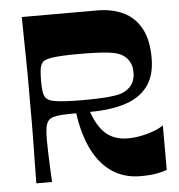

<svg xmlns="http://www.w3.org/2000/svg" viewBox="-51 -748 749 805"><g transform="rotate(-5 323.0 -346.0)"><path d="M70.2 0Q71.2 -72 71.9 -118Q72.6 -164 73.1 -194.5Q73.6 -225 73.6 -247.5Q73.6 -270 73.6 -293.5Q73.6 -317 73.6 -350Q73.6 -383 73.6 -406.5Q73.6 -430 73.6 -452.5Q73.6 -475 73.1 -505.5Q72.6 -536 71.9 -582Q71.2 -628 70.2 -700H386.5Q449.9 -700 497.2 -677.5Q544.6 -655 571.1 -606.8Q597.6 -558.6 597.6 -481.6Q597.6 -408.9 565.2 -364.4Q532.8 -319.9 471.3 -299.4Q409.7 -278.9 320.9 -278.9Q333.2 -243.1 348.8 -219.1Q364.4 -195 383.2 -180.8Q402.1 -166.5 423.7 -160.5Q445.4 -154.5 469.4 -154.5Q496.4 -154.5 524.9 -160Q553.3 -165.5 578.4 -174.9Q603.4 -184.3 619.8 -196V-8.7Q604.4 -2.4 577.7 2.8Q551 8 508.2 8Q441.5 8 390.9 -25Q340.3 -58 307.8 -122Q275.3 -186 262.4 -278.2Q224.6 -278.2 201.5 -276.6Q178.4 -274.9 165.6 -270.9Q152.7 -266.9 145.7 -258.9Q136.4 -248.2 133.2 -229.5Q130 -210.8 130 -177.1Q130 -158.8 130.9 -126.8Q131.7 -94.9 133.5 -60.2Q135.4 -25.6 136.4 0ZM295.2 -330.7Q359.9 -330.7 396.7 -333.8Q433.6 -337 453.2 -342.7Q470.2 -348 484.5 -358.5Q498.7 -369 507.7 -386.1Q516.7 -403.2 516.7 -427.7Q516.7 -452.3 508 -469.4Q499.4 -486.5 485.5 -497.3Q471.5 -508.1 454.5 -512.8Q441.9 -516.8 422 -519.3Q402.2 -521.8 371.5 -523.3Q340.8 -524.8 295.2 -524.8Q253.9 -524.8 226.4 -523.3Q198.9 -521.8 182.3 -519.3Q165.8 -516.8 155.4 -512.8Q145.4 -509.1 139.1 -500.3Q132.7 -491.4 130 -474.5Q127.4 -457.6 127.4 -427.7Q127.4 -398.2 130 -381.1Q132.7 -364 139.1 -355.7Q145.4 -347.4 155.4 -342.7Q165.8 -339 182.3 -336.3Q198.9 -333.7 226.4 -332.2Q253.9 -330.7 295.2 -330.7Z"/></g></svg>

Font: Ojuju ExtraLight
Style: Regular
Weight: 200
Designer: Chisaokwu Joboson, Mirko Velimirovic
Foundry: Udi Foundry
Version: Version 1.000